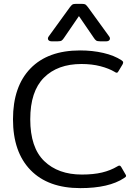

<svg xmlns="http://www.w3.org/2000/svg" viewBox="-20 -955 716 990"><path d="M227 -756Q227 -762 231 -767L339 -916Q348 -928 353 -931.5Q358 -935 370 -935H404Q416 -935 421 -931.5Q426 -928 435 -916L543 -767Q547 -762 547 -756Q547 -750 542 -746Q537 -742 529 -742H496Q482 -742 476 -746Q470 -750 463 -761L387 -872L311 -761Q304 -750 298 -746Q292 -742 278 -742H245Q237 -742 232 -746Q227 -750 227 -756ZM47 -340Q47 -509 137 -602Q227 -695 393 -695Q457 -695 513 -682Q569 -669 607 -644Q615 -639 615 -633Q615 -629 612 -623L591 -588Q587 -580 582 -580Q577 -580 572 -584Q542 -602 498 -613.5Q454 -625 400 -625Q277 -625 206.5 -554.5Q136 -484 136 -340Q136 -194 208 -124.5Q280 -55 402 -55Q462 -55 506 -65.5Q550 -76 585 -97Q590 -101 596 -101Q601 -101 605 -94L627 -56Q630 -52 630 -48Q630 -45 627.5 -42.5Q625 -40 620 -37Q542 15 394 15Q228 15 137.5 -78Q47 -171 47 -340Z"/></svg>

Font: Mitr Light
Style: Regular
Weight: 300
Designer: Thanarat Vachiruckul
Foundry: Cadson Demak
Version: Version 1.003